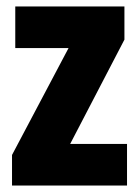

<svg xmlns="http://www.w3.org/2000/svg" viewBox="-20 -571 429 591"><path d="M371 0V-128H196L363 -449V-551H27V-423H191L17 -94V0Z"/></svg>

Font: Noto Sans Bengali ExtraCondensed ExtraBold
Style: Regular
Weight: 800
Width: 2
Designer: Joana Ranito - Universal Thirst; Jelle Bosma - Monotype Design Team
Foundry: Universal Thirst ehf.
Version: Version 3.000